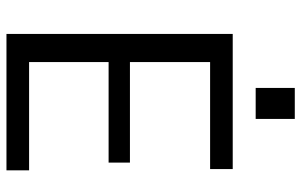

<svg xmlns="http://www.w3.org/2000/svg" viewBox="-189 -743 932 594"><g transform="rotate(90 277.0 -446.0)"><path d="M152 -70H507V0H85V-700H503V-630H152L172 -685V-349L152 -382H483V-316H152L172 -349V-15ZM348 -892V-771H252V-892Z"/></g></svg>

Font: Pathway Extreme
Style: Regular
Weight: 400
Designer: Eduardo Rodriguez Tunni
Foundry: Eduardo Rodriguez Tunni
Version: Version 1.001;gftools[0.9.26]